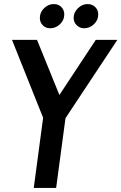

<svg xmlns="http://www.w3.org/2000/svg" viewBox="-20 -924 597 944"><path d="M162 -728 272 -457 451 -728H557L302 -343L256 0H146L192 -345L39 -728ZM296 -853Q296 -825 275 -805Q254 -785 227 -785Q205 -785 190.5 -799.5Q176 -814 176 -836Q176 -864 197 -884Q218 -904 244 -904Q267 -904 281.5 -889.5Q296 -875 296 -853ZM463 -853Q463 -825 442 -805Q421 -785 394 -785Q372 -785 357 -800Q342 -815 342 -836Q342 -863 363 -883.5Q384 -904 411 -904Q433 -904 448 -889.5Q463 -875 463 -853Z"/></svg>

Font: Rosario SemiBold
Style: Italic
Weight: 600
Italic angle: -8.05°
Designer: Hector Gatti
Foundry: Omnibus Type
Version: Version 1.101; ttfautohint (v1.8.1.43-b0c9)